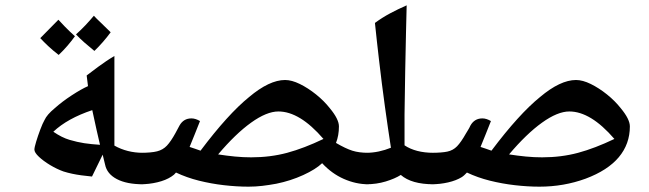

<svg xmlns="http://www.w3.org/2000/svg" viewBox="-20 -835 2433 720"><path d="M516 -144Q455 -144 418 -163.5Q381 -183 374 -218L365 -255L325 -173Q304 -175 285.5 -177.5Q267 -180 250.5 -183.5Q234 -187 218 -192Q193 -201 168 -216Q143 -231 126 -247Q109 -263 109 -274Q109 -282 115.5 -303.5Q122 -325 131 -349Q140 -373 147 -385Q156 -405 185 -429Q213 -454 249 -477.5Q285 -501 310 -512L305 -552Q331 -572 347.5 -584Q364 -596 378 -605.5Q392 -615 409 -625Q409 -541 409 -457Q409 -373 409 -289Q457 -262 516 -262Q524 -262 524 -254V-152Q524 -144 516 -144ZM355 -292Q349 -316 342 -348.5Q335 -381 326 -422Q233 -391 180 -341Q212 -319 241 -310.5Q270 -302 296 -298Q310 -296 324.5 -294.5Q339 -293 355 -292ZM334 -644Q313 -661 296 -676Q279 -691 265 -706Q284 -723 300.5 -740.5Q317 -758 332 -776Q341 -766 357 -751Q373 -736 395 -714Q368 -677 334 -644ZM200 -629Q178 -646 161 -662Q144 -678 131 -692Q148 -709 165 -726.5Q182 -744 199 -761Q208 -751 223.5 -735Q239 -719 261 -699Q248 -681 233 -663.5Q218 -646 200 -629Z M912 -135Q868 -135 820 -140.5Q772 -146 726 -157.5Q680 -169 640 -188Q637 -184 632.5 -180Q628 -176 623 -173Q602 -159 570.5 -151.5Q539 -144 507 -144Q499 -144 499 -152V-254Q499 -262 507 -262Q547 -262 569 -267.5Q591 -273 606 -289Q621 -305 638 -336Q642 -343 645.5 -350Q649 -357 653 -364Q668 -391 698 -391Q713 -391 730 -381Q720 -356 710.5 -332Q701 -308 691 -284Q702 -280 712 -277Q722 -274 732 -270Q835 -407 914 -471Q990 -535 1049 -535Q1074 -535 1104.5 -520Q1135 -505 1165 -481Q1195 -457 1217 -429Q1251 -388 1251 -361Q1251 -327 1240 -299Q1276 -278 1301 -270Q1326 -262 1361 -262Q1370 -262 1370 -254V-152Q1370 -144 1361 -144Q1315 -144 1269.5 -164Q1224 -184 1188 -223Q1164 -200 1117 -178.5Q1070 -157 1016 -146Q989 -141 963.5 -138Q938 -135 912 -135ZM922 -245Q994 -245 1057 -262Q1120 -279 1193 -314Q1148 -366 1106 -391.5Q1064 -417 1024 -417Q980 -417 921.5 -375Q863 -333 798 -256Q830 -251 861 -248Q892 -245 922 -245Z M1353 -144Q1345 -144 1345 -152V-254Q1345 -262 1353 -262Q1377 -262 1400.5 -267Q1424 -272 1446 -281Q1435 -352 1423.5 -435Q1412 -518 1401 -613Q1397 -645 1393.5 -679Q1390 -713 1386 -749Q1413 -769 1443 -785Q1473 -801 1505 -815Q1504 -778 1502.5 -712.5Q1501 -647 1499.5 -567.5Q1498 -488 1497 -406Q1497 -363 1497 -337.5Q1497 -312 1497 -290Q1539 -262 1606 -262Q1615 -262 1615 -254V-152Q1615 -144 1606 -144Q1523 -144 1483 -179Q1461 -165 1426.5 -154.5Q1392 -144 1353 -144Z M2003 -135Q1959 -135 1911 -140.5Q1863 -146 1817 -157.5Q1771 -169 1731 -188Q1727 -184 1722.5 -179.5Q1718 -175 1712 -171Q1691 -158 1660.5 -151Q1630 -144 1598 -144Q1590 -144 1590 -152V-254Q1590 -262 1598 -262Q1636 -262 1657.5 -266.5Q1679 -271 1694 -286.5Q1709 -302 1727 -334Q1731 -341 1735.5 -348Q1740 -355 1744 -364Q1759 -391 1789 -391Q1804 -391 1821 -381Q1811 -356 1801.5 -332Q1792 -308 1782 -284Q1793 -280 1803 -277Q1813 -274 1823 -270Q1926 -407 2005 -471Q2081 -535 2140 -535Q2165 -535 2195.5 -520Q2226 -505 2256 -481Q2286 -457 2308 -429Q2342 -388 2342 -361Q2342 -295 2300.5 -245.5Q2259 -196 2176 -165Q2094 -135 2003 -135ZM2013 -245Q2085 -245 2148 -262Q2211 -279 2284 -314Q2239 -366 2197 -391.5Q2155 -417 2115 -417Q2071 -417 2012.5 -375Q1954 -333 1889 -256Q1921 -251 1952 -248Q1983 -245 2013 -245Z"/></svg>

Font: Noto Naskh Arabic UI
Style: Regular
Weight: 400
Designer: Monotype Design Team, David Williams, Mohamad Dakak and Nizar Qandah
Foundry: Monotype Imaging Inc.
Version: Version 2.014